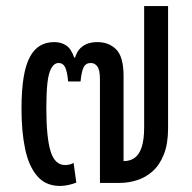

<svg xmlns="http://www.w3.org/2000/svg" viewBox="-20 -604 634 634"><path d="M205 -335Q202 -368 195 -382Q188 -396 174 -396Q159 -396 149.5 -379Q140 -362 136.5 -329Q133 -296 133 -248Q133 -150 147 -104.5Q161 -59 195 -59Q201 -59 208.5 -60.5Q216 -62 223 -66L232 -1Q222 3 207.5 6.5Q193 10 178 10Q131 10 103 -22.5Q75 -55 63 -112Q51 -169 51 -244Q51 -306 58 -348.5Q65 -391 79 -416.5Q93 -442 113 -453.5Q133 -465 159 -465Q182 -465 198.5 -454Q215 -443 225 -414H228Q234 -434 245.5 -445Q257 -456 271 -460.5Q285 -465 301 -465Q340 -465 364 -440.5Q388 -416 388 -353V-72Q410 -72 425 -83Q440 -94 448 -118.5Q456 -143 456 -184V-584H535V-180Q535 -129 521 -94Q507 -59 484 -38.5Q461 -18 432.5 -9Q404 0 375 0H310V-342Q310 -373 301.5 -384.5Q293 -396 280 -396Q263 -396 256 -381.5Q249 -367 246 -335Z"/></svg>

Font: Noto Sans Thai Condensed
Style: Regular
Weight: 400
Width: 3
Designer: Monotype Design Team
Foundry: Monotype Imaging Inc.
Version: Version 2.002